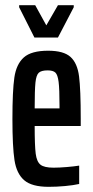

<svg xmlns="http://www.w3.org/2000/svg" viewBox="-20 -714 359 742"><path d="M292 -227H114Q114 -151 118 -120Q122 -89 136.5 -77.5Q151 -66 187 -66Q209 -66 238.5 -68.5Q268 -71 286 -74V-3Q264 2 231.5 5Q199 8 168 8Q103 8 73.5 -17.5Q44 -43 36 -95Q28 -147 28 -254Q28 -363 35.5 -414.5Q43 -466 72 -492Q101 -518 166 -518Q226 -518 252.5 -494Q279 -470 285.5 -419Q292 -368 292 -255ZM114 -295H210V-306Q210 -370 206.5 -397.5Q203 -425 194 -433.5Q185 -442 164 -442Q140 -442 130 -433Q120 -424 117 -395Q114 -366 114 -295ZM113 -569 54 -686V-694H116L159 -616L204 -694H265V-686L204 -569Z"/></svg>

Font: Saira Ultra Condensed SemiBold
Style: Regular
Weight: 600
Width: 1
Designer: Hector Gatti with collaboration of the Omnibus-Type team
Foundry: Omnibus-Type
Version: Version 1.001; ttfautohint (v1.8)